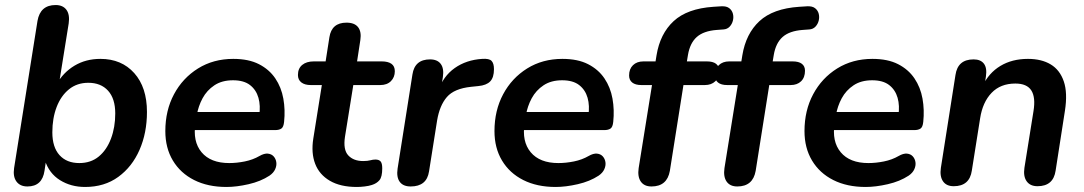

<svg xmlns="http://www.w3.org/2000/svg" viewBox="-20 -733 4307 763"><path d="M318 10Q262 10 218.5 -17Q175 -44 158 -97L167 -122L157 -55Q148 8 89 8Q60 8 45.5 -11.5Q31 -31 36 -65L129 -650Q140 -713 201 -713Q230 -713 244 -694Q258 -675 253 -640L214 -397H204Q231 -445 276 -472Q321 -499 379 -499Q463 -499 513.5 -442.5Q564 -386 564 -288Q564 -205 534.5 -137.5Q505 -70 450 -30Q395 10 318 10ZM295 -85Q341 -85 372.5 -111Q404 -137 421 -182Q438 -227 438 -282Q438 -341 409.5 -372.5Q381 -404 331 -404Q286 -404 254 -378Q222 -352 205 -307.5Q188 -263 188 -207Q188 -148 216.5 -116.5Q245 -85 295 -85Z M880 10Q806 10 751.5 -17.5Q697 -45 667 -95Q637 -145 637 -212Q637 -294 671.5 -358.5Q706 -423 767 -461Q828 -499 907 -499Q968 -499 1009 -478Q1050 -457 1074 -421.5Q1098 -386 1106 -341Q1114 -296 1109 -249Q1107 -228 1098 -222Q1089 -216 1073 -216H737L747 -288H1027L1010 -273Q1016 -313 1007 -344.5Q998 -376 973.5 -395Q949 -414 906 -414Q862 -414 832 -394Q802 -374 785 -342.5Q768 -311 762 -275L757 -244Q745 -171 781 -128Q817 -85 891 -85Q921 -85 953 -91.5Q985 -98 1011 -113Q1030 -124 1044.5 -122.5Q1059 -121 1067.5 -111.5Q1076 -102 1078 -88.5Q1080 -75 1073.5 -60.5Q1067 -46 1051 -35Q1016 -12 968 -1Q920 10 880 10Z M1398 10Q1333 10 1291 -14.5Q1249 -39 1232.5 -82Q1216 -125 1225 -182L1259 -395H1215Q1191 -395 1177.5 -405.5Q1164 -416 1164 -435Q1164 -461 1181 -475Q1198 -489 1227 -489H1274L1289 -585Q1298 -643 1357 -643Q1389 -643 1403 -625Q1417 -607 1412 -574L1399 -489H1497Q1522 -489 1535.5 -479.5Q1549 -470 1549 -450Q1549 -426 1533.5 -410.5Q1518 -395 1491 -395H1384L1351 -190Q1343 -138 1364 -115.5Q1385 -93 1423 -93Q1441 -93 1451.5 -96Q1462 -99 1472 -99Q1486 -99 1492.5 -91.5Q1499 -84 1499 -64Q1499 -30 1488 -17Q1477 -4 1458 2Q1446 6 1429 8Q1412 10 1398 10Z M1612 8Q1582 8 1568.5 -10.5Q1555 -29 1560 -63L1619 -437Q1628 -497 1689 -497Q1718 -497 1731.5 -479Q1745 -461 1740 -427L1731 -371H1721Q1741 -430 1787 -462.5Q1833 -495 1896 -499Q1924 -501 1933.5 -491Q1943 -481 1943 -458Q1943 -425 1928 -409.5Q1913 -394 1881 -391L1852 -388Q1785 -381 1756 -347.5Q1727 -314 1717 -254L1685 -52Q1676 8 1612 8Z M2188 10Q2114 10 2059.5 -17.5Q2005 -45 1975 -95Q1945 -145 1945 -212Q1945 -294 1979.5 -358.5Q2014 -423 2075 -461Q2136 -499 2215 -499Q2276 -499 2317 -478Q2358 -457 2382 -421.5Q2406 -386 2414 -341Q2422 -296 2417 -249Q2415 -228 2406 -222Q2397 -216 2381 -216H2045L2055 -288H2335L2318 -273Q2324 -313 2315 -344.5Q2306 -376 2281.5 -395Q2257 -414 2214 -414Q2170 -414 2140 -394Q2110 -374 2093 -342.5Q2076 -311 2070 -275L2065 -244Q2053 -171 2089 -128Q2125 -85 2199 -85Q2229 -85 2261 -91.5Q2293 -98 2319 -113Q2338 -124 2352.5 -122.5Q2367 -121 2375.5 -111.5Q2384 -102 2386 -88.5Q2388 -75 2381.5 -60.5Q2375 -46 2359 -35Q2324 -12 2276 -1Q2228 10 2188 10Z M2569 8Q2540 8 2526.5 -11.5Q2513 -31 2518 -65L2571 -395H2529Q2505 -395 2492.5 -405Q2480 -415 2480 -433Q2480 -459 2495.5 -474Q2511 -489 2537 -489H2599L2583 -476L2589 -513Q2603 -599 2657 -649Q2711 -699 2815 -706L2847 -708Q2867 -709 2878 -700.5Q2889 -692 2892.5 -678.5Q2896 -665 2892.5 -651Q2889 -637 2879.5 -627Q2870 -617 2855 -616L2828 -614Q2776 -610 2749 -586Q2722 -562 2714 -515L2708 -479L2699 -489H2789Q2813 -489 2825.5 -479.5Q2838 -470 2838 -452Q2838 -425 2822.5 -410Q2807 -395 2781 -395H2696L2642 -54Q2631 8 2569 8Z M2910 8Q2881 8 2867.5 -11.5Q2854 -31 2859 -65L2912 -395H2870Q2846 -395 2833.5 -405Q2821 -415 2821 -433Q2821 -459 2836.5 -474Q2852 -489 2878 -489H2940L2924 -476L2930 -513Q2944 -599 2998 -649Q3052 -699 3156 -706L3188 -708Q3208 -709 3219 -700.5Q3230 -692 3233.5 -678.5Q3237 -665 3233.5 -651Q3230 -637 3220.5 -627Q3211 -617 3196 -616L3169 -614Q3117 -610 3090 -586Q3063 -562 3055 -515L3049 -479L3040 -489H3130Q3154 -489 3166.5 -479.5Q3179 -470 3179 -452Q3179 -425 3163.5 -410Q3148 -395 3122 -395H3037L2983 -54Q2972 8 2910 8Z M3420 10Q3346 10 3291.5 -17.5Q3237 -45 3207 -95Q3177 -145 3177 -212Q3177 -294 3211.5 -358.5Q3246 -423 3307 -461Q3368 -499 3447 -499Q3508 -499 3549 -478Q3590 -457 3614 -421.5Q3638 -386 3646 -341Q3654 -296 3649 -249Q3647 -228 3638 -222Q3629 -216 3613 -216H3277L3287 -288H3567L3550 -273Q3556 -313 3547 -344.5Q3538 -376 3513.5 -395Q3489 -414 3446 -414Q3402 -414 3372 -394Q3342 -374 3325 -342.5Q3308 -311 3302 -275L3297 -244Q3285 -171 3321 -128Q3357 -85 3431 -85Q3461 -85 3493 -91.5Q3525 -98 3551 -113Q3570 -124 3584.5 -122.5Q3599 -121 3607.5 -111.5Q3616 -102 3618 -88.5Q3620 -75 3613.5 -60.5Q3607 -46 3591 -35Q3556 -12 3508 -1Q3460 10 3420 10Z M3770 7Q3741 7 3727.5 -12.5Q3714 -32 3719 -66L3777 -435Q3786 -497 3849 -497Q3877 -497 3890 -480Q3903 -463 3898 -429L3888 -365L3884 -390Q3909 -443 3955.5 -471Q4002 -499 4065 -499Q4119 -499 4155.5 -477Q4192 -455 4207.5 -409.5Q4223 -364 4212 -293L4175 -55Q4166 7 4103 7Q4074 7 4060 -12.5Q4046 -32 4051 -66L4087 -291Q4096 -346 4078.5 -373.5Q4061 -401 4015 -401Q3956 -401 3920.5 -364Q3885 -327 3875 -263L3842 -55Q3833 7 3770 7Z"/></svg>

Font: Nunito Variable Extra Light
Style: Italic
Weight: 200
Italic angle: -9°
Designer: Vernon Adams
Foundry: Vernon Adams
Version: Version 3.602